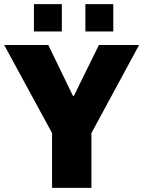

<svg xmlns="http://www.w3.org/2000/svg" viewBox="-26 -902 688 922"><path d="M224 0V-263L-6 -686H206L324 -442H329L449 -686H642L413 -263V0ZM137 -751V-882H271V-751ZM384 -751V-882H518V-751Z"/></svg>

Font: Chivo Medium ExtraBold
Style: Regular
Weight: 800
Version: Version 2.002